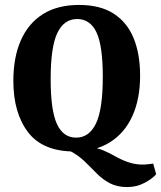

<svg xmlns="http://www.w3.org/2000/svg" viewBox="-20 -603 652 777"><path d="M199 -9 265 -14Q313 -14 344 -9Q375 -4 399 6Q423 16 449 31Q478 47 504 55Q530 63 557 63Q570 63 580.5 61.5Q591 60 600 59L612 102Q597 120 565 137Q533 154 495 154Q454 154 425.5 139Q397 124 374 101.5Q351 79 328 55.5Q305 32 274.5 14Q244 -4 199 -9ZM34 -276Q34 -371 64.5 -440Q95 -509 154 -546Q213 -583 300 -583Q386 -583 440.5 -547.5Q495 -512 521 -448Q547 -384 547 -297Q547 -202 515.5 -133Q484 -64 424.5 -27Q365 10 281 10Q153 10 93.5 -68Q34 -146 34 -276ZM185 -283Q185 -156 210.5 -101Q236 -46 288 -46Q341 -46 368.5 -103.5Q396 -161 396 -292Q396 -418 370.5 -472Q345 -526 292 -526Q239 -526 212 -469.5Q185 -413 185 -283Z"/></svg>

Font: Rasa
Style: Bold
Weight: 700
Designer: Anna Giedrys (Yrsa+Rasa design), David Brezina (Yrsa art-direction, Rasa art-direction, design)
Foundry: Rosetta Type Foundry
Version: Version 2.004